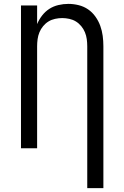

<svg xmlns="http://www.w3.org/2000/svg" viewBox="-20 -763 640 988"><path d="M429 205V-525Q429 -543 426.5 -561.5Q424 -580 417 -597Q410 -614 398 -628.5Q386 -643 370.5 -652.5Q355 -662 336.5 -666Q318 -670 300 -670Q282 -670 263.5 -666Q245 -662 229.5 -652.5Q214 -643 202 -628.5Q190 -614 183 -597Q176 -580 173.5 -561.5Q171 -543 171 -525V0H88V-735H171V-639Q181 -663 197 -683.5Q213 -704 234 -717.5Q255 -731 280.5 -737Q306 -743 332 -743Q358 -743 384.5 -736.5Q411 -730 433 -715Q455 -700 471 -677.5Q487 -655 496 -630Q505 -605 508.5 -578.5Q512 -552 512 -525V205Z"/></svg>

Font: Iosevka Curly Extended
Style: Regular
Weight: 400
Width: 7
Monospace: yes
Designer: Belleve Invis
Foundry: Belleve Invis
Version: Version 11.1.0; ttfautohint (v1.8.3)